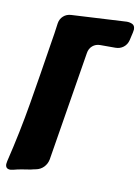

<svg xmlns="http://www.w3.org/2000/svg" viewBox="-122 -779 605 827"><g transform="rotate(10 180.5 -365.5)"><path d="M391 -647Q386 -627 371 -615.5Q356 -604 336 -604H270Q250 -604 236 -592Q222 -580 219 -560L141 -81Q137 -61 123.5 -47Q110 -33 90 -29Q85 -28 80 -27Q75 -26 68 -24Q49 -21 30.5 -18Q12 -15 -6 -10Q-16 -8 -19 -8Q-40 -8 -40 -29Q-40 -32 -38 -42Q-6 -174 16 -305Q38 -436 59 -571Q63 -594 66.5 -617.5Q70 -641 73 -664Q76 -684 90 -696.5Q104 -709 124 -710L365 -723Q379 -723 390 -717.5Q401 -712 401 -695Q401 -692 399 -682Z"/></g></svg>

Font: Bangerz 2
Style: Regular
Weight: 400
Designer: vernon adams
Foundry: Vernon Adams
Version: Version 2.10;December 28, 2023;FontCreator 13.0.0.2683 64-bi